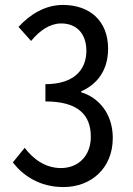

<svg xmlns="http://www.w3.org/2000/svg" viewBox="-20 -746 540 778"><path d="M237 12C348 12 437 -63 437 -187C437 -288 377 -352 309 -372V-376C373 -404 418 -460 418 -549C418 -661 344 -726 235 -726C164 -726 103 -689 55 -637L106 -580C141 -623 183 -651 228 -651C290 -651 330 -610 330 -540C330 -467 284 -405 164 -405V-335C297 -335 348 -280 348 -192C348 -111 294 -65 227 -65C164 -65 115 -101 80 -147L32 -88C72 -36 139 12 237 12Z"/></svg>

Font: Noto Sans Mono CJK JP Regular
Style: Regular
Weight: 400
Designer: Ryoko NISHIZUKA (kana & ideographs); Paul D. Hunt (Latin, Greek & Cyrillic); Wenlong ZHANG (bopomofo); Sandoll Communica
Foundry: Adobe Systems Incorporated
Version: Version 1.004;PS 1.004;hotconv 1.0.82;makeotf.lib2.5.63406